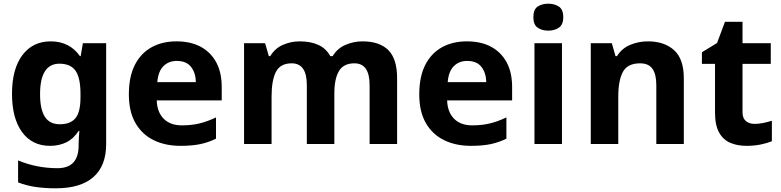

<svg xmlns="http://www.w3.org/2000/svg" viewBox="-20 -780 4233 1040"><path d="M255 -556Q305 -556 345 -536Q385 -516 413 -476H417L429 -546H555V1Q555 118 486 179Q417 240 282 240Q224 240 174.5 233Q125 226 78 208V89Q179 131 291 131Q349 131 377.5 100Q406 69 406 7V-4Q406 -21 407.5 -39Q409 -57 410 -71H406Q378 -28 339 -9Q300 10 251 10Q154 10 99.5 -64.5Q45 -139 45 -272Q45 -406 101 -481Q157 -556 255 -556ZM302 -435Q250 -435 223.5 -394Q197 -353 197 -270Q197 -188 223 -147.5Q249 -107 304 -107Q361 -107 388.5 -139.5Q416 -172 416 -253V-271Q416 -359 389 -397Q362 -435 302 -435Z M936 -556Q1012 -556 1066.5 -527Q1121 -498 1151 -443Q1181 -388 1181 -308V-236H829Q831 -173 866.5 -137Q902 -101 965 -101Q1018 -101 1061 -111.5Q1104 -122 1150 -144V-29Q1110 -9 1065.5 0.5Q1021 10 958 10Q876 10 813 -20.5Q750 -51 714 -113Q678 -175 678 -269Q678 -365 710.5 -428.5Q743 -492 801 -524Q859 -556 936 -556ZM937 -450Q894 -450 865.5 -422Q837 -394 832 -335H1041Q1040 -385 1015 -417.5Q990 -450 937 -450Z M1943 -556Q2036 -556 2083.5 -508.5Q2131 -461 2131 -356V0H1982V-319.4Q1982 -437 1899.8 -437Q1841 -437 1816 -395Q1791 -353 1791 -273.5V0H1642V-319.4Q1642 -437 1560 -437Q1498.3 -437 1474.6 -390.7Q1451 -344.4 1451 -257.4V0H1302V-546H1416L1436.2 -476H1444Q1469 -518 1512.5 -537Q1556 -556 1602.7 -556Q1663 -556 1705 -536.5Q1747 -517 1769 -476H1782Q1807 -518 1851.5 -537Q1896 -556 1943 -556Z M2509 -556Q2585 -556 2639.5 -527Q2694 -498 2724 -443Q2754 -388 2754 -308V-236H2402Q2404 -173 2439.5 -137Q2475 -101 2538 -101Q2591 -101 2634 -111.5Q2677 -122 2723 -144V-29Q2683 -9 2638.5 0.5Q2594 10 2531 10Q2449 10 2386 -20.5Q2323 -51 2287 -113Q2251 -175 2251 -269Q2251 -365 2283.5 -428.5Q2316 -492 2374 -524Q2432 -556 2509 -556ZM2510 -450Q2467 -450 2438.5 -422Q2410 -394 2405 -335H2614Q2613 -385 2588 -417.5Q2563 -450 2510 -450Z M3024 -546V0H2875V-546ZM2950 -760Q2983 -760 3007 -744.5Q3031 -729 3031 -686.8Q3031 -646 3007 -630Q2983 -614 2950 -614Q2915.7 -614 2892.4 -630Q2869 -646 2869 -686.8Q2869 -729 2892.4 -744.5Q2915.7 -760 2950 -760Z M3490 -556Q3578 -556 3631 -508.5Q3684 -461 3684 -356V0H3535V-319Q3535 -378 3514 -407.5Q3493 -437 3447 -437Q3379 -437 3354 -390.5Q3329 -344 3329 -257V0H3180V-546H3294L3314 -476H3322Q3348 -518 3393.5 -537Q3439 -556 3490 -556Z M4067 -109Q4092 -109 4115 -114Q4138 -119 4161 -126V-15Q4137 -5 4101.5 2.5Q4066 10 4024 10Q3975 10 3936.5 -6Q3898 -22 3875.5 -61.5Q3853 -101 3853 -171V-434H3782V-497L3864 -547L3907 -662H4002V-546H4155V-434H4002V-171Q4002 -140 4020 -124.5Q4038 -109 4067 -109Z"/></svg>

Font: Noto Sans Javanese
Style: Regular
Weight: 400
Designer: Monotype Design Team
Foundry: Monotype Imaging Inc.
Version: Version 2.004